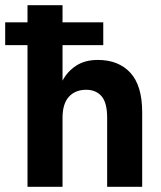

<svg xmlns="http://www.w3.org/2000/svg" viewBox="-37 -720 622 740"><path d="M69 -546H-17V-634H69V-700H204V-634H361V-546H204V-409Q222 -444 256 -466.5Q290 -489 340 -489Q420 -489 465.5 -439.5Q511 -390 511 -287V0H376V-266Q376 -324 354.5 -349Q333 -374 295 -374Q253 -374 228.5 -347Q204 -320 204 -266V0H69Z"/></svg>

Font: 
Style: 㨦
Weight: 700
Designer: A.Korolkova, Vitaly Kuzmin
Foundry: ParaType Ltd
Version: Version 2.000